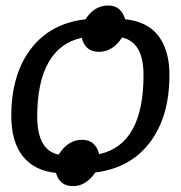

<svg xmlns="http://www.w3.org/2000/svg" viewBox="-20 -604 640 680"><path d="M20 -193.4Q20 -339.8 89.1 -430.7Q158.2 -521.5 282.7 -535.6Q314 -584.5 362.8 -584.5Q387.7 -584.5 402.6 -571Q417.5 -557.6 422.9 -536.1Q503.4 -527.3 541.7 -476.1Q580.1 -424.8 580.1 -338.9Q580.1 -190.4 510.7 -99.4Q441.4 -8.3 317.4 6.8Q303.7 28.3 283.4 41.7Q263.2 55.2 238.3 55.2Q191.4 55.2 178.2 8.3Q101.1 0.5 60.5 -51Q20 -102.5 20 -193.4ZM111.8 -191.4Q111.8 -71.8 188 -56.2Q201.7 -79.6 222.7 -94.2Q243.7 -108.9 270 -108.9Q295.9 -108.9 311 -94.7Q326.2 -80.6 331.1 -58.1Q488.3 -91.8 488.3 -338.4Q488.3 -454.6 412.1 -471.2Q398.4 -448.7 377.4 -434.6Q356.4 -420.4 330.6 -420.4Q281.7 -420.4 269.5 -470.2Q191.4 -453.1 151.6 -382.6Q111.8 -312 111.8 -191.4Z"/></svg>

Font: Liberation Mono
Style: Italic
Weight: 400
Italic angle: -12°
Monospace: yes
Designer: Steve Matteson
Foundry: Ascender Corporation
Version: Version 2.1.5